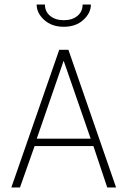

<svg xmlns="http://www.w3.org/2000/svg" viewBox="-20 -826 562 846"><path d="M30 0 241 -606.5H281.5L491.5 0H452.5L391.5 -182.5H132.5L68 0ZM142 -215H379.5L260.5 -558.5ZM261 -708Q208 -708 174.8 -738.2Q141.5 -768.5 141.5 -806H178Q178 -774.5 201.2 -755.8Q224.5 -737 261 -737Q298 -737 321 -755.8Q344 -774.5 344 -806H380.5Q380.5 -768.5 347.2 -738.2Q314 -708 261 -708Z"/></svg>

Font: Karla ExtraLight
Style: Regular
Weight: 250
Designer: Jonathan Pinhorn
Version: Version 2.004;gftools[0.9.33]